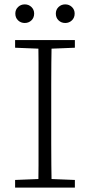

<svg xmlns="http://www.w3.org/2000/svg" viewBox="-20 -857 411 877"><path d="M93 -752Q75 -752 62.5 -764Q50 -776 50 -795Q50 -813 62.5 -825Q75 -837 93 -837Q111 -837 123.5 -825Q136 -813 136 -795Q136 -776 123.5 -764Q111 -752 93 -752ZM278 -752Q260 -752 247.5 -764Q235 -776 235 -795Q235 -813 247.5 -825Q260 -837 278 -837Q296 -837 308.5 -825Q321 -813 321 -795Q321 -776 308.5 -764Q296 -752 278 -752ZM49 0V-35L174 -40H197L322 -35V0ZM155 0Q156 -51 156 -102Q156 -153 156 -204.5Q156 -256 156 -307V-367Q156 -418 156 -469.5Q156 -521 156 -572Q156 -623 155 -674H216Q215 -623 214.5 -572Q214 -521 214 -470Q214 -419 214 -367V-307Q214 -256 214 -204.5Q214 -153 214.5 -102Q215 -51 216 0ZM49 -639V-674H322V-639L197 -634H174Z"/></svg>

Font: Source Serif 4 Light
Style: Regular
Weight: 300
Designer: Frank Grießhammer
Foundry: Adobe Systems Incorporated
Version: Version 4.004;hotconv 1.0.116;makeotfexe 2.5.65601